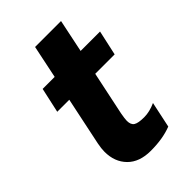

<svg xmlns="http://www.w3.org/2000/svg" viewBox="-196 -699 790 790"><g transform="rotate(-45 199.0 -304.5)"><path d="M61 -117Q61 -136 66 -161L110 -371H40L64 -480H134L164 -624H315L285 -480H398L374 -371H261L221 -181Q216 -154 216 -142Q216 -119 229.5 -110.5Q243 -102 277 -102Q309 -102 344 -118L320 -5Q269 15 199 15Q133 15 97 -21.5Q61 -58 61 -117Z"/></g></svg>

Font: Prompt Semibold
Style: Italic
Weight: 600
Italic angle: -12°
Designer: Katatrad Team
Foundry: CadsonDemak
Version: Version 1.000